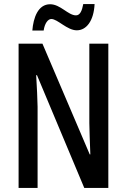

<svg xmlns="http://www.w3.org/2000/svg" viewBox="-20 -930 627 950"><path d="M140 -779H196C201 -814 217 -836 234 -836C265 -836 312 -780 360 -780C407 -780 444 -826 448 -910H392C386 -877 376 -854 356 -854C317 -854 279 -909 228 -909C168 -909 145 -842 140 -779ZM516 0V-714H422V-321C423 -279 424 -235 427 -166H424L190 -714H72V0H166V-402C165 -445 163 -492 159 -558H163L397 0Z"/></svg>

Font: Noto Sans Sinhala UI ExtraCondensed Medium
Style: Regular
Weight: 500
Width: 2
Designer: Jelle Bosma - Monotype Design Team
Foundry: Monotype Imaging Inc.
Version: Version 2.006